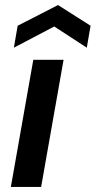

<svg xmlns="http://www.w3.org/2000/svg" viewBox="-20 -741 379 761"><path d="M23 0 112 -504H232L143 0ZM35 -552 50 -639 210 -721 339 -639 324 -552 195 -636Z"/></svg>

Font: DM Sans SemiBold
Style: Italic
Weight: 600
Italic angle: -10°
Designer: Colophon Foundry, Jonny Pinhorn
Foundry: Colophon Foundry
Version: Version 4.004;gftools[0.9.30]